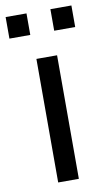

<svg xmlns="http://www.w3.org/2000/svg" viewBox="-112 -763 447 805"><g transform="rotate(-10 112.0 -360.5)"><path d="M68.7 0V-526H156.7V0ZM-27.9 -629.5V-721.2H60.9V-629.5ZM162.7 -629.5V-721.2H252.1V-629.5Z"/></g></svg>

Font: Archivo SemiBold
Style: Regular
Weight: 600
Designer: Hector Gatti
Foundry: Omnibus-Type
Version: Version 2.001